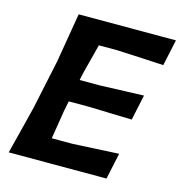

<svg xmlns="http://www.w3.org/2000/svg" viewBox="-106 -808 853 904"><g transform="rotate(15 320.5 -356.5)"><path d="M17 0Q32 -59.5 45.8 -113.5Q59.5 -167.5 76 -234L126.5 -472.5Q138.5 -543.5 147.8 -598.8Q157 -654 167 -713H641L613.5 -585Q565.5 -587.5 512.2 -590.5Q459 -593.5 387 -596.5H296.5Q288 -563.5 279 -528.5Q270 -493.5 259.5 -453.5L251.5 -415.5H353.5Q420 -418 469 -419.8Q518 -421.5 563 -423L536.5 -299Q490 -300 442 -301.5Q394 -303 329.5 -305H228L218 -256Q212 -218 206.5 -183.5Q201 -149 195.5 -116.5H296.5Q358 -119.5 413.8 -122.5Q469.5 -125.5 521 -128L493.5 0Z"/></g></svg>

Font: Commissioner Loud SemiBold
Style: Italic
Weight: 600
Italic angle: -12°
Designer: Kostas Bartsokas
Foundry: Kostas Bartsokas
Version: Version 1.000; ttfautohint (v1.8.3)